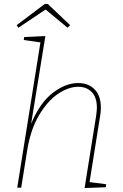

<svg xmlns="http://www.w3.org/2000/svg" viewBox="-20 -947 621 969"><path d="M432 -28 516 -17 514 -2 407 2 465 -361Q469 -391 469 -402Q469 -456 443 -482.5Q417 -509 375 -509Q326 -509 273 -473.5Q220 -438 177 -365.5Q134 -293 117 -187L87 0H67L184 -733L100 -745L102 -760L209 -765L137 -322Q181 -428 246 -478Q311 -528 375 -528Q425 -528 457 -496.5Q489 -465 489 -403Q489 -381 485 -360ZM221 -927 334 -820 321 -807 210 -899 73 -807 64 -820 206 -927Z"/></svg>

Font: Bitter Pro Thin
Style: Italic
Weight: 250
Italic angle: -9°
Designer: Sol Matas, and Bitter project Authors
Foundry: Sol Matas
Version: Version 1.010